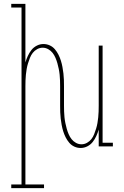

<svg xmlns="http://www.w3.org/2000/svg" viewBox="-20 -755 640 990"><path d="M38 215V196H91V-716H38V-735H111V-433Q116 -450 123.5 -466.5Q131 -483 142 -497Q153 -511 169.5 -519.5Q186 -528 204 -528Q221 -528 236.5 -521Q252 -514 263 -501Q274 -488 281.5 -473Q289 -458 294 -442Q299 -426 302 -409.5Q305 -393 307 -376.5Q309 -360 309.5 -343.5Q310 -327 310 -310V-210Q310 -195 310.5 -180Q311 -165 312.5 -150Q314 -135 317 -120.5Q320 -106 324 -91.5Q328 -77 334 -63Q340 -49 349 -37.5Q358 -26 371.5 -18.5Q385 -11 400 -11Q415 -11 428.5 -18.5Q442 -26 451 -37.5Q460 -49 465.5 -63Q471 -77 475.5 -91.5Q480 -106 482.5 -120.5Q485 -135 486.5 -150Q488 -165 488.5 -180Q489 -195 489 -210V-520H509V-19H562V0H489V-87Q484 -70 476.5 -53.5Q469 -37 458 -23Q447 -9 430.5 -0.5Q414 8 396 8Q379 8 363.5 1Q348 -6 337 -19Q326 -32 318.5 -47Q311 -62 306 -78Q301 -94 298 -110.5Q295 -127 293 -143.5Q291 -160 290.5 -176.5Q290 -193 290 -210V-310Q290 -325 289.5 -340Q289 -355 287.5 -370Q286 -385 283 -399.5Q280 -414 276 -428.5Q272 -443 266 -457Q260 -471 251 -482.5Q242 -494 228.5 -501.5Q215 -509 200 -509Q185 -509 171.5 -501.5Q158 -494 149 -482.5Q140 -471 134.5 -457Q129 -443 124.5 -428.5Q120 -414 117.5 -399.5Q115 -385 113.5 -370Q112 -355 111.5 -340Q111 -325 111 -310V196H207V215Z"/></svg>

Font: Iosevka HT Thin Extended
Style: Regular
Weight: 100
Width: 7
Monospace: yes
Designer: Belleve Invis
Foundry: Belleve Invis
Version: Version 32.3.0; ttfautohint (v1.8.4)